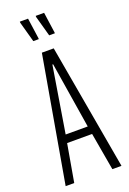

<svg xmlns="http://www.w3.org/2000/svg" viewBox="-166 -933 663 989"><g transform="rotate(-20 166.0 -438.5)"><path d="M13 0 133 -688H198L319 0H269L233 -206H96L60 0ZM104 -250H225L167 -612H163ZM230 -759H199L168 -871V-877H214L230 -764ZM142 -759H112L81 -871V-877H126L142 -764Z"/></g></svg>

Font: Saira UltraCondensed Light
Style: Regular
Weight: 300
Width: 1
Designer: Hector Gatti with collaboration of the Omnibus-Type team
Foundry: Omnibus-Type
Version: Version 1.101